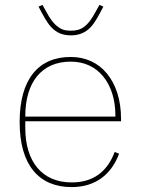

<svg xmlns="http://www.w3.org/2000/svg" viewBox="-20 -750 573 782"><path d="M272 12C139 12 60 -77 60 -253C60 -428 137 -518 268 -518C329 -518 380 -494 416 -450C452 -406 473 -343 473 -266V-256H83V-229C83 -92 151 -7 272 -7C357 -7 416 -48 447 -131L465 -124C434 -40 369 12 272 12ZM268 -499C149 -499 83 -414 83 -277V-275H450V-279C450 -346 432 -400 400 -439C368 -478 323 -499 268 -499ZM269 -606C234 -606 211 -617 191 -637C171 -657 156 -687 137 -723L153 -730L168 -703C185 -671 200 -652 216 -641C231 -629 246 -625 269 -625C290 -625 307 -629 323 -641C338 -652 353 -671 370 -703L385 -730L401 -723C382 -687 367 -657 347 -637C327 -617 302 -606 269 -606Z"/></svg>

Font: Plexus Sans Thin
Style: Regular
Weight: 250
Version: Version 2.001;PS 002.001;hotconv 1.0.70;makeotf.lib2.5.58329